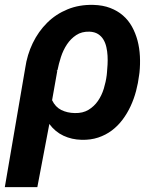

<svg xmlns="http://www.w3.org/2000/svg" viewBox="-43 -558 650 781"><path d="M522.9 -252.4Q519 -220.2 510.5 -188Q502 -155.8 488.3 -126.2Q474.6 -96.7 455.6 -71.3Q436.5 -45.9 411.9 -27.3Q387.2 -8.8 356.4 1.5Q325.7 11.7 288.6 10.7Q249 9.8 215.3 -5.9Q181.6 -21.5 157.7 -53.7L108.9 203.1H-23.4L59.6 -281.2Q67.4 -335.4 90.3 -382.8Q113.3 -430.2 148.7 -465.3Q184.1 -500.5 231.7 -520Q279.3 -539.6 336.9 -538.1Q375.5 -537.1 405.3 -525.6Q435.1 -514.2 457.3 -494.9Q479.5 -475.6 493.9 -449.5Q508.3 -423.3 516.4 -393.1Q524.4 -362.8 526.1 -329.6Q527.8 -296.4 524.4 -263.2ZM392.1 -262.7Q393.6 -277.3 394.5 -295.2Q395.5 -313 394.5 -331.1Q393.6 -349.1 389.6 -366.5Q385.7 -383.8 377.4 -397.5Q369.1 -411.1 355.5 -419.7Q341.8 -428.2 321.3 -429.2Q289.6 -430.2 267.1 -415.3Q244.6 -400.4 229.2 -377.2Q213.9 -354 204.8 -325.9Q195.8 -297.9 190.9 -272.5L187 -269H189.9L168.9 -150.4Q182.1 -122.6 206.3 -110.6Q230.5 -98.6 261.2 -98.1Q293.5 -97.2 316.7 -111.1Q339.8 -125 355.2 -147.2Q370.6 -169.4 379.2 -197.3Q387.7 -225.1 391.1 -252.4Z"/></svg>

Font: Roboto Mono
Style: Bold Italic
Weight: 700
Designer: Google
Version: Version 2.000985; 2015; ttfautohint (v1.3)